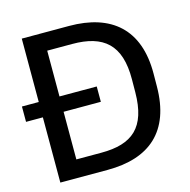

<svg xmlns="http://www.w3.org/2000/svg" viewBox="-116 -823 918 926"><g transform="rotate(-15 342.5 -359.5)"><path d="M309.1 0C519 0 641.1 -104 642.6 -326.7L643.1 -391.6C644.5 -613.3 519 -718.8 309.1 -718.8H72.8V-402.3H-11.2V-325.7H72.8V0ZM176.3 -630.9H301.3C456.1 -630.9 536.6 -565.4 535.2 -391.6L534.7 -326.7C533.2 -151.9 456.5 -87.9 301.3 -87.9H176.3V-325.7H362.3V-402.3H176.3Z"/></g></svg>

Font: Winston
Style: Regular
Weight: 400
Designer: Vernon Adams, Kim Jin-seong, David Berlow, Cristiano Sobral
Foundry: The Winston Project Authors
Version: Version 3.004